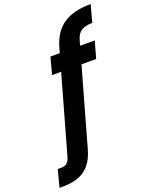

<svg xmlns="http://www.w3.org/2000/svg" viewBox="-321 -869 937 1198"><g transform="rotate(-20 147.5 -270.5)"><path d="M-140 235 -110 121H-85Q-62 121 -48.5 109Q-35 97 -27 70L158 -586Q186 -686 253.5 -731Q321 -776 435 -776L404 -662Q357 -662 330.5 -645Q304 -628 293 -586L108 70Q91 132 59 168.5Q27 205 -16.5 220Q-60 235 -114 235ZM57 -442 87 -554H381L350 -442Z"/></g></svg>

Font: DM Sans 36pt
Style: Bold Italic
Weight: 700
Italic angle: -10°
Designer: Colophon Foundry, Jonny Pinhorn
Foundry: Colophon Foundry
Version: Version 4.004;gftools[0.9.30]